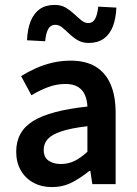

<svg xmlns="http://www.w3.org/2000/svg" viewBox="-20 -750 556 782"><path d="M192 12Q149 12 116 -6Q83 -24 64.5 -56.5Q46 -89 46 -132Q46 -215 115.5 -257.5Q185 -300 336 -316Q335 -341 326.5 -362Q318 -383 298.5 -395.5Q279 -408 246 -408Q210 -408 175.5 -395Q141 -382 108 -362L66 -440Q93 -457 125 -471.5Q157 -486 193 -494.5Q229 -503 268 -503Q329 -503 369.5 -478.5Q410 -454 430.5 -406.5Q451 -359 451 -290V0H356L348 -54H344Q310 -26 273 -7Q236 12 192 12ZM228 -82Q258 -82 283.5 -94.5Q309 -107 336 -132V-236Q269 -228 230 -215Q191 -202 174.5 -183.5Q158 -165 158 -140Q158 -109 178 -95.5Q198 -82 228 -82ZM341 -575Q316 -575 297 -586Q278 -597 262.5 -612Q247 -627 233.5 -638Q220 -649 205 -649Q186 -649 176.5 -632Q167 -615 164 -582L90 -586Q92 -632 105 -664Q118 -696 142 -713Q166 -730 203 -730Q229 -730 247.5 -719Q266 -708 281.5 -693.5Q297 -679 311 -667.5Q325 -656 340 -656Q358 -656 367.5 -673.5Q377 -691 380 -723L454 -719Q452 -674 439.5 -642Q427 -610 402.5 -592.5Q378 -575 341 -575Z"/></svg>

Font: Source Sans 3 ExtraLight SemiBold
Style: Regular
Weight: 600
Version: Version 3.052;hotconv 1.1.0;makeotfexe 2.6.0